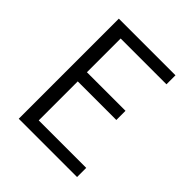

<svg xmlns="http://www.w3.org/2000/svg" viewBox="-198 -849 978 978"><g transform="rotate(45 291.0 -360.5)"><path d="M95 -721H503V-656H173V-413H451V-347H173V-66H515V0H95Z"/></g></svg>

Font: Nebula Sans Book
Style: Regular
Weight: 400
Designer: Paul D. Hunt for Adobe (as Source Sans)
Foundry: Nebula Entertainment & Broadcasting LLC
Version: Version 1.010